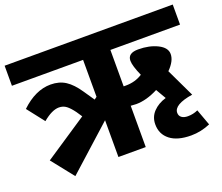

<svg xmlns="http://www.w3.org/2000/svg" viewBox="-139 -869 1235 1070"><g transform="rotate(-20 478.5 -334.5)"><path d="M564 -576V-360H577Q633 -360 676 -388Q648 -451 648 -481Q648 -526 710 -526Q776 -526 824 -502Q872 -478 872 -440Q872 -399 827 -354L907 -186Q794 -168 794 -119Q794 -101 807.5 -91Q821 -81 844 -81Q876 -81 904 -94L939 2Q883 26 825 26Q744 26 700.5 -8Q657 -42 657 -100Q657 -144 686 -174.5Q715 -205 762 -219L727 -279Q657 -243 596 -243Q584 -243 564 -245V0H402V-218L140 18L36 -113L290 -282L268 -315Q246 -345 227.5 -359Q209 -373 184 -373Q143 -373 88 -327L9 -428Q94 -509 184 -509Q235 -509 272 -485Q309 -461 344 -409L387 -346L402 -357V-576H-20V-695H977V-576Z"/></g></svg>

Font: FiraGO ExtraBold
Style: Regular
Weight: 800
Designer: bBox Type
Foundry: bBox Type GmbH
Version: Version 1.001;PS 001.001;hotconv 1.0.88;makeotf.lib2.5.64775